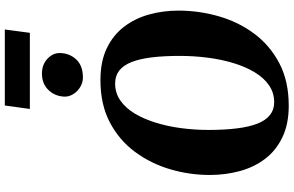

<svg xmlns="http://www.w3.org/2000/svg" viewBox="-226 -954 1190 778"><g transform="rotate(-90 369.0 -565.0)"><path d="M330 10Q255 10 201.5 -15.8Q148 -41.5 114.2 -86Q80.5 -130.5 64.8 -188.2Q49 -246 49 -310Q49 -392 72.2 -470.8Q95.5 -549.5 142.8 -613.2Q190 -677 262.2 -715Q334.5 -753 433.5 -753Q508.5 -753 562 -727.5Q615.5 -702 649.5 -657.5Q683.5 -613 699.2 -556.2Q715 -499.5 715 -437Q715 -353.5 692 -273.5Q669 -193.5 621.5 -129.8Q574 -66 501.5 -28Q429 10 330 10ZM343.5 -49Q382 -49 412.2 -69.8Q442.5 -90.5 465 -127.8Q487.5 -165 502.2 -213.5Q517 -262 524.2 -318Q531.5 -374 531.5 -432Q531.5 -496.5 525.5 -545.2Q519.5 -594 506.5 -627Q493.5 -660 472 -676.8Q450.5 -693.5 419.5 -693.5Q381.5 -693.5 351 -672.5Q320.5 -651.5 298.2 -614.5Q276 -577.5 261 -529.2Q246 -481 238.8 -426.2Q231.5 -371.5 231.5 -315Q231.5 -249.5 237.8 -199.8Q244 -150 257.2 -116.5Q270.5 -83 292 -66Q313.5 -49 343.5 -49ZM443.5 -824Q423.5 -824 405.2 -835Q387 -846 376.2 -863.8Q365.5 -881.5 366.5 -900.5Q368.5 -938.5 393.8 -964.2Q419 -990 460 -990Q496.5 -990 520.2 -967.5Q544 -945 543 -916.5Q542.5 -878.5 517.2 -851.2Q492 -824 443.5 -824ZM330.5 -1140.5H638.5L625 -1039H316.5Z"/></g></svg>

Font: Merriweather 24pt Black
Style: Italic
Weight: 900
Italic angle: -7.8°
Designer: Eben Sorkin
Foundry: Eben Sorkin
Version: Version 2.101